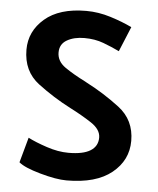

<svg xmlns="http://www.w3.org/2000/svg" viewBox="-52 -740 655 798"><g transform="rotate(5 276.0 -341.5)"><path d="M83 -150Q114 -134 162 -118Q210 -102 253 -102Q314 -102 344.5 -121Q375 -140 375 -176Q375 -210 334.5 -236.5Q294 -263 245 -288Q173 -325 107.5 -374.5Q42 -424 42 -514Q42 -591 103 -643.5Q164 -696 276 -696Q327 -696 378 -680Q429 -664 468 -645L425 -541Q394 -556 358 -569.5Q322 -583 278 -583Q235 -583 205.5 -566Q176 -549 176 -514Q176 -477 211.5 -452.5Q247 -428 297 -403L304 -399Q376 -362 442.5 -311.5Q509 -261 509 -174Q509 -93 443.5 -40Q378 13 255 13Q212 13 144.5 -6Q77 -25 54 -45Z"/></g></svg>

Font: Palanquin Dark
Style: Regular
Weight: 400
Designer: Pria Ravichandran
Version: Version 1.001